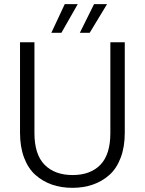

<svg xmlns="http://www.w3.org/2000/svg" viewBox="-20 -904 701 931"><path d="M77.1 -699.2H147V-258.8Q147 -154.8 196.3 -105Q245.6 -55.2 332 -55.2Q418.5 -55.2 466.8 -105Q515.1 -154.8 515.1 -258.8V-699.2H585V-259.8Q585 -191.4 565.2 -139.2Q545.4 -86.9 510.3 -55.7Q475.1 -24.4 429.9 -8.8Q384.8 6.8 331.1 6.8Q277.3 6.8 232.2 -8.8Q187 -24.4 151.9 -55.7Q116.7 -86.9 96.9 -139.2Q77.1 -191.4 77.1 -259.8ZM229 -745.1 293.9 -883.8H356.9L277.8 -745.1ZM367.2 -745.1 436 -883.8H499L415 -745.1Z"/></svg>

Font: PoppinsZ Light
Style: Regular
Weight: 300
Designer: Ninad Kale (Devanagari), Jonny Pinhorn (Latin)
Foundry: Indian Type Foundry
Version: Version 3.002;FEAKit 1.0